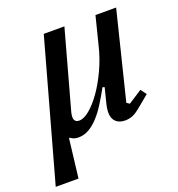

<svg xmlns="http://www.w3.org/2000/svg" viewBox="-184 -628 867 935"><g transform="rotate(-20 249.0 -160.0)"><path d="M146 -520H253L141 -114Q138 -100 138 -92Q138 -64 165 -64Q189 -64 219.5 -89.5Q250 -115 280 -157.5Q310 -200 336.5 -257Q363 -314 378 -377L414 -520H521L409 -67L424 -57L495 -103L517 -73L460 -26Q433 -3 414.5 4.5Q396 12 375 12Q344 12 327 -5Q310 -22 310 -52Q310 -74 319 -107L336 -175L326 -178Q304 -138 282 -103Q260 -68 236.5 -42.5Q213 -17 187.5 -2.5Q162 12 133 12Q109 12 93 -1H88L64 200H-54Z"/></g></svg>

Font: IBM Plex Serif Medm
Style: Italic
Weight: 500
Italic angle: -14°
Designer: Mike Abbink, Paul van der Laan, Pieter van Rosmalen
Foundry: Bold Monday
Version: Version 3.001